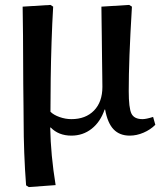

<svg xmlns="http://www.w3.org/2000/svg" viewBox="-20 -537 665 780"><path d="M97 223 86 216Q81 152 78.5 84.5Q76 17 76 -47Q76 -67 75.5 -106Q75 -145 74.5 -195Q74 -245 74 -296.5Q74 -348 73.5 -393.5Q73 -439 72.5 -470.5Q72 -502 72 -510L185 -517L196 -510Q192 -443 189.5 -367Q187 -291 186 -217.5Q185 -144 185 -83Q198 -70 222 -61.5Q246 -53 270 -53Q328 -53 362 -88Q396 -123 396 -184Q396 -195 395.5 -227.5Q395 -260 394.5 -303Q394 -346 393.5 -389.5Q393 -433 392.5 -465.5Q392 -498 392 -510L505 -517L516 -510Q509 -394 506 -312.5Q503 -231 503 -167Q503 -98 514 -75.5Q525 -53 559 -53Q574 -53 602 -62L611 -30Q591 -10 563 2Q535 14 507 14Q466 14 441.5 -11.5Q417 -37 407 -92H405Q388 -42 352.5 -14Q317 14 270 14Q218 14 186 -19H184Q186 93 206 215Z"/></svg>

Font: Literata 36pt Medium
Style: Regular
Weight: 500
Designer: Latin by Veronika Burian and Jose Scaglione. Greek by Irene Vlachou. Cyrillic by Vera Evstafieva.
Foundry: TypeTogether
Version: Version 3.002